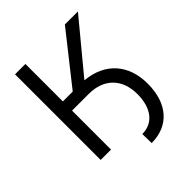

<svg xmlns="http://www.w3.org/2000/svg" viewBox="-237 -868 1153 1153"><g transform="rotate(-45 339.5 -291.0)"><path d="M176.1 -331H318.2C446 -331 524.1 -252.5 524.1 -123.6C524.1 -5.3 467.7 66.8 375 66.8L376.4 144.9C523.1 144.9 612.2 43.3 612.2 -123.6C612.2 -288 516.7 -392.8 357.2 -407.3L622.2 -727.3H511.4L259.9 -409.1H176.1V-727.3H88.1V0H176.1Z"/></g></svg>

Font: Magic Ui Pro
Style: Regular
Weight: 400
Designer: Stefan Endress, Andreas Faust
Version: Version 1.000;FEAKit 1.0